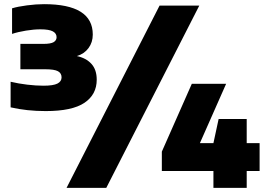

<svg xmlns="http://www.w3.org/2000/svg" viewBox="-20 -835 1278 923"><path d="M445 -452Q445 -380.5 386 -340.8Q327 -301 200 -301Q109 -301 31 -319V-442Q69 -433 111 -428Q153 -423 189 -423Q236 -423 256 -433.2Q276 -443.5 276 -463Q276 -483 258.8 -492.5Q241.5 -502 198 -502H78V-624H188Q224 -624 238 -632.5Q252 -641 252 -656Q252 -674.5 234 -684.2Q216 -694 174 -694Q143 -694 104.8 -687.8Q66.5 -681.5 38 -672V-795Q65.5 -803.5 109.5 -809.2Q153.5 -815 192 -815Q426 -815 426 -669Q426 -631.5 405.5 -603.8Q385 -576 349.5 -565.5Q394 -556 419.5 -528Q445 -500 445 -452ZM300 68 747 -808H938L491 68ZM1228 -147V-13H1166V68H1006V-13H758V-106L902 -432H1067L941 -147H1006L1031 -263H1166V-147Z"/></svg>

Font: Encode Sans Expanded Black
Style: Regular
Weight: 900
Width: 7
Designer: Multiple Designers
Foundry: Impallari Type
Version: Version 2.000